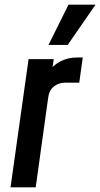

<svg xmlns="http://www.w3.org/2000/svg" viewBox="-20 -800 428 820"><path d="M25 0 102 -547.5H209.5L197 -461.5L181 -484.5Q203.5 -519.5 236.2 -537Q269 -554.5 309 -554.5H333.5L318.5 -447H260Q230.5 -447 210.2 -430.8Q190 -414.5 186 -384.5L132.5 0ZM187 -608 272.5 -780H388L269 -608Z"/></svg>

Font: Mohave Light SemiBold
Style: Italic
Weight: 600
Italic angle: -8°
Version: Version 2.003